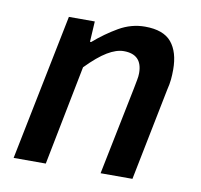

<svg xmlns="http://www.w3.org/2000/svg" viewBox="-63 -569 664 635"><g transform="rotate(10 269.5 -251.5)"><path d="M22 0 121 -491H208L204 -422H208Q246 -455 287.5 -479Q329 -503 375 -503Q437 -503 464 -470.5Q491 -438 491 -379Q491 -362 489.5 -346Q488 -330 483 -310L421 0H314L374 -296Q377 -313 379.5 -325Q382 -337 382 -348Q382 -411 320 -411Q295 -411 265 -393Q235 -375 196 -335L130 0Z"/></g></svg>

Font: Source Sans 3 Semibold
Style: Italic
Weight: 600
Italic angle: -11°
Designer: Paul D. Hunt
Foundry: Adobe
Version: Version 3.052;hotconv 1.1.0;makeotfexe 2.6.0